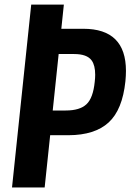

<svg xmlns="http://www.w3.org/2000/svg" viewBox="-20 -830 578 850"><path d="M33.2 0 118.2 -809.6H262.7L251.5 -702.6H349.1Q537.6 -702.6 537.6 -516.1Q537.6 -494.6 535.2 -470.2Q522 -343.8 460.9 -287.8Q399.9 -231.9 283.7 -231.4H202.1L177.7 0ZM213.4 -340.8H271Q333 -340.8 362.5 -368.2Q392.1 -395.5 399.4 -467.8Q401.4 -484.9 401.4 -499Q401.4 -541 385.7 -562.5Q365.2 -590.8 308.1 -590.8H239.7Z"/></svg>

Font: Oswald
Style: Medium
Weight: 500
Designer: Vernon Adams
Foundry: Vernon Adams
Version: 3.0; ttfautohint (v0.94.23-7a4d-dirty) -l 8 -r 50 -G 150 -x 